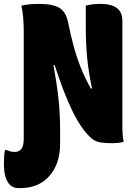

<svg xmlns="http://www.w3.org/2000/svg" viewBox="-74 -729 694 987"><path d="M3 52Q48 52 48 -16V-570Q48 -645 36 -700Q58 -705 80 -707Q102 -709 125 -709Q198 -709 231.5 -688.5Q265 -668 276 -614Q289 -550 304 -494Q319 -438 340 -384.5Q361 -331 393 -274H399Q380 -365 373.5 -437Q367 -509 367 -589V-700Q400 -709 443 -709Q555 -709 555 -623V-71Q555 -54 556.5 -35.5Q558 -17 562 0Q548 4 533 5.5Q518 7 504 7Q459 7 435 1.5Q411 -4 394 -20Q343 -66 297.5 -160Q252 -254 207 -394H201Q219 -294 227 -218.5Q235 -143 235 -66V10Q235 113 180 175.5Q125 238 30 238H24Q-8 238 -23 221Q-54 190 -54 112Q-54 95 -53 77.5Q-52 60 -48 42H-42Q-30 47 -20.5 49.5Q-11 52 3 52Z"/></svg>

Font: Recursive Mn Csl St Blk
Style: Regular
Weight: 900
Monospace: yes
Version: Version 1.079;hotconv 1.0.112;makeotfexe 2.5.65598; ttfautoh